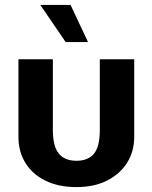

<svg xmlns="http://www.w3.org/2000/svg" viewBox="-20 -741 620 781"><path d="M195 -500V-213Q195 -146 219 -116.5Q243 -87 291 -87Q338 -87 362 -115.5Q386 -144 386 -213V-500H526V-185Q526 -125 497 -79Q468 -33 415.5 -6.5Q363 20 291 20Q218 20 165 -6Q112 -32 83.5 -78Q55 -124 55 -185V-500ZM144 -721H267L338 -570H247Z"/></svg>

Font: Moderustic SemiBold
Style: Regular
Weight: 600
Designer: Tural Alisoy
Foundry: TAFT Foundry
Version: Version 2.120